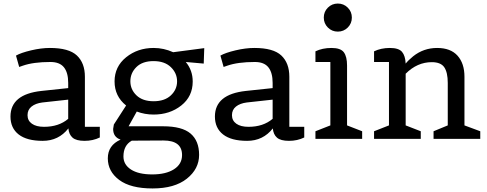

<svg xmlns="http://www.w3.org/2000/svg" viewBox="-20 -782 2740 1081"><path d="M542 -68V-8Q503 11 456 11Q409 11 388.5 -7Q368 -25 365 -59Q310 11 220.5 11Q131 11 85 -25Q39 -61 39 -126Q39 -251 213 -270L364 -286V-315Q364 -373 340 -403Q316 -433 264 -433Q168 -433 108 -412L88 -405L70 -469Q98 -485 155 -498.5Q212 -512 261 -512Q368 -512 413 -469.5Q458 -427 458 -350V-68ZM228 -68Q311 -68 364 -113V-221L218 -205Q180 -200 157.5 -182Q135 -164 135 -133.5Q135 -103 159.5 -85.5Q184 -68 228 -68Z M1065 -323Q1065 -239 1000.5 -188Q936 -137 845 -137Q795 -137 750 -154L704 -71H898Q1005 -71 1053 -30Q1101 11 1101 90Q1101 169 1032 224Q963 279 839 279Q715 279 651 231Q587 183 587 109.5Q587 36 659 4Q617 -10 617 -56L621 -81Q678 -168 690 -188Q625 -240 625 -323.5Q625 -407 690 -459.5Q755 -512 845 -512Q902 -512 955 -488L1130 -511L1127 -424L1026 -433Q1065 -386 1065 -323ZM675 99Q675 145 717.5 172.5Q760 200 837 200Q914 200 959.5 171Q1005 142 1005 91Q1005 9 900 9L722 10Q675 36 675 99ZM845 -212Q907 -212 942 -245Q977 -278 977 -324Q977 -370 942 -404Q907 -438 844.5 -438Q782 -438 748 -404.5Q714 -371 714 -324.5Q714 -278 748.5 -245Q783 -212 845 -212Z M1693 -68V-8Q1654 11 1607 11Q1560 11 1539.5 -7Q1519 -25 1516 -59Q1461 11 1371.5 11Q1282 11 1236 -25Q1190 -61 1190 -126Q1190 -251 1364 -270L1515 -286V-315Q1515 -373 1491 -403Q1467 -433 1415 -433Q1319 -433 1259 -412L1239 -405L1221 -469Q1249 -485 1306 -498.5Q1363 -512 1412 -512Q1519 -512 1564 -469.5Q1609 -427 1609 -350V-68ZM1379 -68Q1462 -68 1515 -113V-221L1369 -205Q1331 -200 1308.5 -182Q1286 -164 1286 -133.5Q1286 -103 1310.5 -85.5Q1335 -68 1379 -68Z M2019 0H1756V-43L1840 -76V-433H1756V-493Q1795 -512 1846.5 -512Q1898 -512 1916 -487.5Q1934 -463 1934 -413V-76L2019 -43ZM1938 -627Q1915 -604 1882 -604Q1849 -604 1826 -627Q1803 -650 1803 -683Q1803 -716 1826 -739Q1849 -762 1882 -762Q1915 -762 1938 -739Q1961 -716 1961 -683Q1961 -650 1938 -627Z M2684 0H2421V-43L2501 -76V-315Q2501 -374 2481.5 -403Q2462 -432 2411 -432Q2329 -432 2264 -367V-76L2349 -43V0H2086V-43L2170 -76V-433H2086V-493Q2125 -512 2175 -512Q2225 -512 2243.5 -490Q2262 -468 2264 -424Q2278 -442 2306 -465Q2365 -512 2441 -512Q2517 -512 2556 -468.5Q2595 -425 2595 -350V-76L2684 -43Z"/></svg>

Font: Belgrano
Style: Regular
Weight: 400
Version: Version 1.002